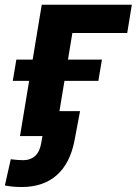

<svg xmlns="http://www.w3.org/2000/svg" viewBox="-66 -562 564 793"><path d="M478.5 -542.5 459.5 -425.8H232.9L162.6 0H16.6L106.4 -542.5ZM-13.2 -228 1.5 -315.9H355L340.3 -228ZM24.4 210.4Q5.9 210.4 -11.2 209Q-28.3 207.5 -45.9 204.1L-21.5 95.7Q-10.3 97.2 3.9 98.4Q18.1 99.6 29.3 99.6Q59.6 99.6 79.1 82Q98.6 64.5 104.5 27.3L109.4 0H58.6L75.7 -103H264.6L242.2 16.1Q224.1 112.3 168.5 161.4Q112.8 210.4 24.4 210.4Z"/></svg>

Font: Inter 16pt
Style: Bold Italic
Weight: 700
Italic angle: -9.3988°
Version: Version 4.001;git-66647c0bb